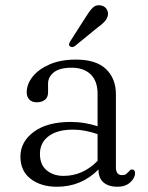

<svg xmlns="http://www.w3.org/2000/svg" viewBox="-20 -702 566 733"><path d="M58 -104Q58 -161 109.2 -198.8Q160.5 -236.5 249.5 -236.5Q277.5 -236.5 304 -232Q330.5 -227.5 352.5 -220V-344Q352.5 -392.5 326.2 -418Q300 -443.5 253 -443.5Q207.5 -443.5 185.5 -425.8Q163.5 -408 163.5 -383V-349Q163.5 -331 151.8 -321.2Q140 -311.5 120 -311.5Q102 -311.5 92 -322Q82 -332.5 82 -349.5Q82 -381 104.8 -409.5Q127.5 -438 169.5 -456.2Q211.5 -474.5 270 -474.5Q347 -474.5 384.8 -438.2Q422.5 -402 422.5 -342V-63Q422.5 -33.5 446 -33.5Q457 -33.5 462 -37.8Q467 -42 471 -46.5Q474 -50 476.8 -52.5Q479.5 -55 483.5 -55Q495.5 -55 495.5 -41Q495.5 -22.5 477.2 -5.8Q459 11 428 11Q395 11 375.5 -5.2Q356 -21.5 356 -55Q290.5 11 197.5 11Q136.5 11 97.2 -19Q58 -49 58 -104ZM132.5 -114.5Q132.5 -73 158.2 -51.8Q184 -30.5 222.5 -30.5Q296.5 -30.5 352.5 -88V-190Q331 -197.5 307.2 -202.2Q283.5 -207 257 -207Q199 -207 165.8 -182.2Q132.5 -157.5 132.5 -114.5ZM306.5 -635.5Q320.5 -658.5 333 -671.5Q345.5 -684.5 363.5 -681.5Q378.5 -679.5 386.2 -668.5Q394 -657.5 392 -644.5Q389.5 -630.5 379 -619.2Q368.5 -608 352 -596.5L265 -525.5Q254 -519 247 -525.5Q242.5 -529 243.8 -534Q245 -539 248 -544Z"/></svg>

Font: Fraunces 9pt Soft Light
Style: Regular
Weight: 300
Version: Version 1.000;[0bf87f6ff]